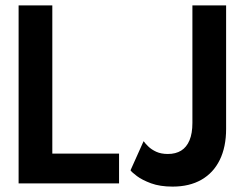

<svg xmlns="http://www.w3.org/2000/svg" viewBox="-20 -680 920 712"><path d="M49 -660H174V-110.5H421.5V0H49ZM818.5 -202Q818.5 -135 795 -87Q771.5 -39 727 -13.5Q682.5 12 620 12Q573.5 12 540.2 -0.2Q507 -12.5 487.8 -27Q468.5 -41.5 464 -48.5L512.5 -156.5Q518.5 -148 530 -136.8Q541.5 -125.5 559.5 -117.2Q577.5 -109 602.5 -109Q631.5 -109 651.8 -121.5Q672 -134 682.8 -159.8Q693.5 -185.5 693.5 -224V-660H818.5Z"/></svg>

Font: League Spartan Thin SemiBold
Style: Regular
Weight: 600
Version: Version 2.002